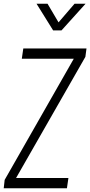

<svg xmlns="http://www.w3.org/2000/svg" viewBox="-20 -1010 484 1030"><path d="M0 0 5 -45 389 -718 401 -695H97L105 -750H444L438 -705L53 -32L42 -55H347L339 0ZM265 -847 176 -990H235L294 -890L380 -990H439L310 -847Z"/></svg>

Font: Mohave Light
Style: Italic
Weight: 300
Italic angle: -8°
Designer: Gumpita Rahayu
Foundry: Tokotype
Version: Version 2.003